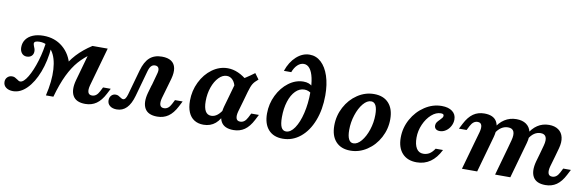

<svg xmlns="http://www.w3.org/2000/svg" viewBox="-76 -1015 4301 1409"><g transform="rotate(10 2074.5 -310.0)"><path d="M173.8 -379.6Q153.7 -379.6 143.7 -374.6Q133.7 -369.5 133.7 -359.5Q133.7 -355.5 135.3 -350.4Q137 -345.3 139 -339.6Q143.2 -330.6 145.9 -321.7Q148.5 -312.7 148.5 -303.2Q148.5 -281.6 134.9 -268.8Q121.3 -256 98.8 -256Q76.3 -256 62.1 -272.6Q47.8 -289.2 47.8 -317.2Q47.8 -350.7 66.1 -375.8Q84.4 -400.9 117.5 -414.4Q150.7 -428 194.6 -428Q280 -428 339.6 -378Q399.2 -328 418.1 -243.9Q408.6 -220.7 393.5 -186.7Q373.7 -141.1 362.3 -98.7Q351 -56.3 343.2 0H287.6Q313.8 -110.9 308.4 -197.2Q303 -283.6 268.2 -331.6Q233.3 -379.6 173.8 -379.6ZM-29 -45.8Q-29 -66.9 -15 -80.7Q-0.9 -94.5 19.7 -94.5Q31.6 -94.5 40 -90.5Q48.4 -86.6 59.6 -78.8Q66.7 -73.4 72.1 -70.6Q77.6 -67.7 83.3 -67.7Q109 -67.7 138.6 -117.2Q168.1 -166.6 191.7 -244.4Q215.2 -322.2 222.9 -402.4L265.6 -354Q257.5 -251.1 225.5 -167.6Q193.5 -84.2 145.8 -36.4Q98.2 11.3 44 11.3Q11.2 11.3 -8.9 -4.1Q-29 -19.5 -29 -45.8ZM561.2 -416.7 569.2 -359.4Q514.1 -321.9 474.9 -277.1Q435.7 -232.4 403.3 -165.8Q371 -99.3 343.2 0H287.6Q323.4 -117.4 363 -195.6Q402.7 -273.9 449.9 -324.9Q497.2 -375.9 561.2 -416.7ZM620.2 -57.8Q637.2 -57.8 650.4 -67.8Q663.7 -77.8 674.1 -98.3L690.4 -130.3H747.7L726.9 -90Q699.6 -37 664.4 -12.7Q629.3 11.6 581.9 11.6Q513.5 11.6 489.6 -30.6Q465.7 -72.8 485.5 -146.7L561.2 -416.7H674.6L593.9 -129.7Q584.6 -95.5 590.9 -76.6Q597.2 -57.8 620.2 -57.8Z M746.5 -45Q746.5 -66.5 759.2 -80.5Q771.9 -94.5 791.7 -94.5Q802.6 -94.5 810.9 -90.6Q819.2 -86.7 828.1 -80.2Q833.4 -76.5 839.1 -73.7Q844.8 -70.8 849.7 -70.8Q859.8 -70.8 867.2 -80.8Q874.6 -90.9 880.7 -111.9L933.1 -299.2Q951.7 -365.9 986.4 -397Q1021.1 -428 1077.6 -428Q1121.7 -428 1147.3 -410.9Q1172.9 -393.7 1179.5 -360.6Q1186 -327.4 1173 -280.1L1152.4 -208.2H1039.8L1064.5 -298.5Q1072.5 -326 1065.6 -340.8Q1058.8 -355.6 1038.7 -355.6Q1020.7 -355.6 1009.2 -342.7Q997.6 -329.8 989.6 -299.7L937.1 -111.3Q919.8 -49.6 889.9 -19.2Q860.1 11.3 816.4 11.3Q784.5 11.3 765.5 -3.9Q746.5 -19.1 746.5 -45ZM1156.1 -57.8Q1173 -57.8 1186.3 -67.8Q1199.5 -77.8 1210 -98.3L1226.3 -130.3H1283.5L1262.8 -90Q1235.5 -37 1200.3 -12.7Q1165.2 11.6 1117.8 11.6Q1049.4 11.6 1025.5 -30.6Q1001.6 -72.8 1021.4 -146.7L1039 -208.2H1152.4L1129.7 -129.7Q1120.5 -95.5 1126.8 -76.6Q1133.1 -57.8 1156.1 -57.8Z M1335.3 -145.3Q1335.3 -219.7 1367.2 -284.9Q1399.1 -350.2 1452.7 -389.1Q1506.4 -428 1568.3 -428Q1607.4 -428 1646.4 -410.8Q1685.5 -393.7 1722.9 -360.2L1640.2 -297.4Q1634.3 -331.1 1615.7 -351.3Q1597.1 -371.5 1571.2 -371.5Q1539.2 -371.5 1511.2 -342.5Q1483.2 -313.6 1466.4 -265.7Q1449.6 -217.8 1449.6 -162.6Q1449.6 -112.9 1464.1 -88.1Q1478.5 -63.2 1507.4 -63.2Q1532.4 -63.2 1554.5 -81.1Q1576.6 -99.1 1596.6 -134.8L1608.9 -113.1Q1587.2 -50.1 1551 -19.4Q1514.8 11.3 1462.9 11.3Q1422.1 11.3 1393.6 -6.9Q1365 -25 1350.2 -60.1Q1335.3 -95.2 1335.3 -145.3ZM1772.4 -428 1803.8 -385.2Q1777.2 -363.4 1765.5 -344.1Q1753.8 -324.7 1742.1 -283.6L1720.8 -208.2H1607.3L1647.1 -349.5Q1680.2 -365.4 1708.1 -383.1Q1736.1 -400.8 1772.4 -428ZM1724.4 -57.8Q1741.4 -57.8 1754.6 -67.8Q1767.8 -77.8 1778.3 -98.3L1794.6 -130.3H1851.8L1831.1 -90Q1803.8 -37 1768.6 -12.7Q1733.5 11.6 1686.1 11.6Q1617.7 11.6 1593.8 -30.6Q1569.9 -72.8 1589.7 -146.7L1607.3 -208.2H1720.8L1698.1 -129.7Q1688.8 -95.5 1695.1 -76.6Q1701.4 -57.8 1724.4 -57.8Z M1908.5 -151.2Q1908.5 -223.3 1939.7 -287.1Q1970.9 -351 2022.5 -389.5Q2074.2 -428 2132.4 -428Q2154.6 -428 2171.5 -421.7Q2188.4 -415.5 2200.4 -403V-352.2Q2192.5 -360.7 2178.4 -366.1Q2164.4 -371.5 2148.8 -371.5Q2112.5 -371.5 2083.2 -342.2Q2053.9 -312.9 2037.3 -260.7Q2020.8 -208.6 2020.8 -143.9Q2020.8 -92.8 2032.4 -69Q2044.1 -45.2 2068.2 -45.2Q2102.1 -45.2 2131.2 -88Q2160.4 -130.8 2177.6 -202.9Q2194.8 -275.1 2194.8 -358.7Q2194.8 -420.8 2185.1 -465.1Q2175.4 -509.4 2156.9 -532.8Q2138.3 -556.2 2112.5 -556.2Q2087.5 -556.2 2065.7 -536.1Q2044 -516 2031.1 -480.6H1976.2Q1999.4 -548.9 2044.5 -589.8Q2089.6 -630.6 2142.9 -630.6Q2191.8 -630.6 2228.8 -596.2Q2265.8 -561.7 2286.4 -499.6Q2306.9 -437.5 2306.9 -355.6Q2306.9 -250.3 2274.4 -166.7Q2241.9 -83 2184 -35.9Q2126.1 11.3 2053.3 11.3Q1984.4 11.3 1946.5 -31.2Q1908.5 -73.7 1908.5 -151.2Z M2410 -149.7Q2410 -223.6 2444.1 -287.6Q2478.1 -351.6 2535.4 -389.8Q2592.6 -428 2658.5 -428Q2729.2 -428 2767.9 -385.5Q2806.7 -343.1 2806.7 -266.1Q2806.7 -192.7 2772.6 -128.9Q2738.6 -65.1 2680.9 -26.9Q2623.3 11.3 2557.3 11.3Q2487.5 11.3 2448.8 -31Q2410 -73.3 2410 -149.7ZM2693.2 -279Q2693.2 -325.3 2681.4 -348.4Q2669.6 -371.5 2646.3 -371.5Q2616 -371.5 2587.4 -337.4Q2558.9 -303.2 2541.2 -248.9Q2523.4 -194.5 2523.4 -137.2Q2523.4 -91.4 2535.3 -68.3Q2547.1 -45.2 2570 -45.2Q2600.3 -45.2 2628.8 -79.1Q2657.3 -113 2675.3 -167.4Q2693.2 -221.7 2693.2 -279Z M2905.6 -147.4Q2905.6 -220.7 2941.3 -285.3Q2977.1 -349.9 3036.4 -388.9Q3095.7 -428 3162.8 -428Q3213 -428 3241.8 -406.1Q3270.6 -384.3 3270.6 -345.9Q3270.6 -319.7 3257.7 -295.9Q3244.9 -272.1 3223.7 -258Q3202.5 -243.9 3179.3 -243.9Q3160.2 -243.9 3149.4 -253Q3138.6 -262.2 3138.6 -278.4Q3138.6 -292.2 3145.5 -302.5Q3152.4 -312.7 3166.3 -326Q3177.7 -337.6 3182.5 -344.4Q3187.4 -351.2 3187.4 -359.4Q3187.4 -367.1 3182 -370.5Q3176.5 -373.9 3165.2 -373.9Q3129.4 -373.9 3095.7 -344Q3062 -314.1 3040.9 -266.2Q3019.8 -218.4 3019.8 -167.3Q3019.8 -116.6 3037.2 -87.8Q3054.6 -59.1 3088.2 -59.1Q3114.1 -59.1 3134.1 -71.4Q3154.1 -83.8 3172.2 -111.3H3227.1Q3196.6 -49.9 3152.7 -19.3Q3108.9 11.3 3051 11.3Q2982.4 11.3 2944 -30.6Q2905.6 -72.6 2905.6 -147.4Z M3442.3 -358.6Q3425.3 -358.6 3412.3 -348.6Q3399.2 -338.6 3388.4 -318.1L3372.1 -286H3314.9L3335.6 -326.3Q3362.9 -379.3 3398.1 -403.7Q3433.2 -428 3480.6 -428Q3549 -428 3572.9 -385.8Q3596.8 -343.6 3577 -269.7L3559.8 -208.2H3446.3L3468.6 -286.7Q3477.9 -320.9 3471.6 -339.8Q3465.3 -358.6 3442.3 -358.6ZM3446.3 -208.2H3559.8L3501.3 0H3387.8ZM3669.1 -357.8Q3641.6 -357.8 3618.8 -342.7Q3595.9 -327.6 3578 -298.2L3565 -328.3Q3591.9 -377.7 3631.1 -402.8Q3670.2 -428 3719.4 -428Q3763.7 -428 3791.9 -408.4Q3820 -388.8 3828.6 -352.8Q3837.3 -316.9 3824 -269.2L3806.8 -208.2H3693.3L3709.6 -267.9Q3721.6 -312.3 3711.6 -335Q3701.6 -357.8 3669.1 -357.8ZM3693.3 -208.2H3806.8L3748.3 0H3634.8ZM3912.1 -357.8Q3885.8 -357.8 3863.7 -342.7Q3841.6 -327.6 3824.9 -298.2L3811.9 -328.3Q3838.1 -377.7 3876.2 -402.8Q3914.3 -428 3962.3 -428Q4005 -428 4032.5 -408.6Q4060 -389.2 4068 -353.8Q4076.1 -318.5 4063.2 -272L4045.5 -208.2H3932.1L3949.7 -272.1Q3961.2 -314.4 3951.6 -336.1Q3942 -357.8 3912.1 -357.8ZM4049.2 -57.8Q4066.1 -57.8 4079.4 -67.8Q4092.6 -77.8 4103.1 -98.3L4119.4 -130.3H4176.6L4155.8 -90Q4128.5 -37 4093.4 -12.7Q4058.3 11.6 4010.9 11.6Q3942.4 11.6 3918.5 -30.6Q3894.7 -72.8 3914.5 -146.7L3932.1 -208.2H4045.5L4022.8 -129.7Q4013.6 -95.5 4019.9 -76.6Q4026.2 -57.8 4049.2 -57.8Z"/></g></svg>

Font: Playfair Micro SmCond SmLight
Style: Italic
Weight: 360
Width: 4
Italic angle: -15.6°
Designer: Claus Eggers Sørensen
Foundry: Claus Eggers Sørensen
Version: Version 2.203;Glyphs 3.3 (3326)